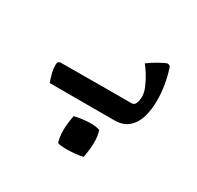

<svg xmlns="http://www.w3.org/2000/svg" viewBox="-113 -425 767 747"><g transform="rotate(30 271.0 -52.0)"><path d="M80 -90Q133 -90 191.5 -90.5Q250 -91 303.5 -91Q357 -91 395 -91Q406 -91 411 -99Q416 -107 417.5 -117Q419 -127 419 -132Q419 -150 410 -172Q401 -194 388 -215.5Q375 -237 363 -251Q384 -267 408 -280Q432 -293 439 -295Q448 -295 451.5 -291Q455 -287 456 -281Q466 -250 471.5 -216Q477 -182 477 -149Q477 -112 468 -78Q459 -44 435.5 -22Q412 0 370 0Q319 0 261 0Q203 0 154.5 0Q106 0 81 0Q73 -23 69 -39Q65 -55 65 -73Q65 -90 80 -90ZM226 186Q219 164 218.5 135.5Q218 107 226 65Q261 57 291.5 56Q322 55 339 62Q354 103 339 183Q305 190 273 190.5Q241 191 226 186Z"/></g></svg>

Font: Ruwudu
Style: Regular
Weight: 400
Designer: Becca Hirsbrunner Spalinger
Foundry: SIL International
Version: Version 3.000